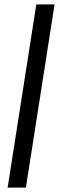

<svg xmlns="http://www.w3.org/2000/svg" viewBox="-20 -731 290 883"><path d="M99.1 131.8H15.1L147 -710.9H231Z"/></svg>

Font: RobotoInd
Style: Bold Italic
Weight: 700
Italic angle: -12°
Designer: Google
Version: Version 2.001150; 2014